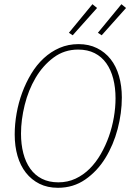

<svg xmlns="http://www.w3.org/2000/svg" viewBox="-20 -882 640 914"><path d="M256 12Q206 12 168 -7Q130 -26 103.5 -59.5Q77 -93 63.5 -139.5Q50 -186 50 -242Q50 -291 59 -342Q68 -393 85.5 -440.5Q103 -488 128.5 -530.5Q154 -573 188 -604.5Q222 -636 263.5 -654Q305 -672 354 -672Q403 -672 441.5 -653Q480 -634 506.5 -600.5Q533 -567 546.5 -520Q560 -473 560 -418Q560 -344 540 -268Q520 -192 481.5 -129.5Q443 -67 386 -27.5Q329 12 256 12ZM258 -14Q302 -14 339.5 -31.5Q377 -49 407 -79Q437 -109 460 -149Q483 -189 498.5 -233Q514 -277 522 -323.5Q530 -370 530 -414Q530 -465 519 -507.5Q508 -550 486 -581Q464 -612 430.5 -629Q397 -646 352 -646Q286 -646 235 -608Q184 -570 149.5 -511.5Q115 -453 97.5 -382Q80 -311 80 -246Q80 -195 91 -152.5Q102 -110 124 -79Q146 -48 179.5 -31Q213 -14 258 -14ZM326 -714 308 -726 420 -862 442 -844ZM464 -714 446 -726 558 -862 580 -844Z"/></svg>

Font: Source Code Pro ExtraLight
Style: Italic
Weight: 200
Italic angle: -11°
Monospace: yes
Designer: Paul D. Hunt, Teo Tuominen
Foundry: Adobe Systems Incorporated
Version: Version 1.050;PS 1.000;hotconv 16.6.51;makeotf.lib2.5.65220